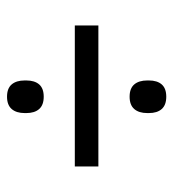

<svg xmlns="http://www.w3.org/2000/svg" viewBox="6 -582 489 541"><g transform="rotate(90 250.5 -311.5)"><path d="M51.8 -277.8V-344.2H449V-277.8ZM252.5 -86.8Q229.1 -86.8 217.9 -99.9Q206.7 -113.1 206.7 -136.5V-141.1Q206.7 -164.5 217.9 -177.4Q229.1 -190.2 252.5 -190.2Q275.8 -190.2 287.2 -177.4Q298.6 -164.5 298.6 -141.1V-136.5Q298.6 -113.1 287.2 -99.9Q275.8 -86.8 252.5 -86.8ZM252.5 -432.2Q229.1 -432.2 217.9 -445.3Q206.7 -458.4 206.7 -481.9V-486.5Q206.7 -509.9 217.9 -522.7Q229.1 -535.5 252.5 -535.5Q275.8 -535.5 287.2 -522.7Q298.6 -509.9 298.6 -486.5V-481.9Q298.6 -458.4 287.2 -445.3Q275.8 -432.2 252.5 -432.2Z"/></g></svg>

Font: Anek Gujarati Medium
Style: Regular
Weight: 500
Designer: Mrunmayee Ghaisas (Gujarati), Yesha Goshar (Latin)
Foundry: Ek Type
Version: Version 1.003